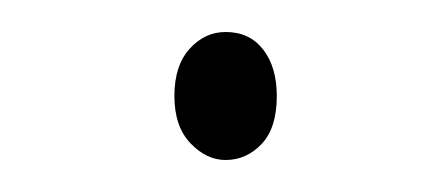

<svg xmlns="http://www.w3.org/2000/svg" viewBox="-20 -672 274 120"><path d="M89 -612Q89 -631 98.5 -641.5Q108 -652 121 -652Q136 -652 144.5 -641Q153 -630 153 -612Q153 -592 143.5 -582Q134 -572 121 -572Q109 -572 99 -582.5Q89 -593 89 -612Z"/></svg>

Font: Noto Sans SemiCondensed Thin
Style: Italic
Weight: 100
Width: 4
Italic angle: -12°
Designer: Monotype Design Team
Foundry: Monotype Imaging Inc.
Version: Version 2.013; ttfautohint (v1.8.4.7-5d5b)